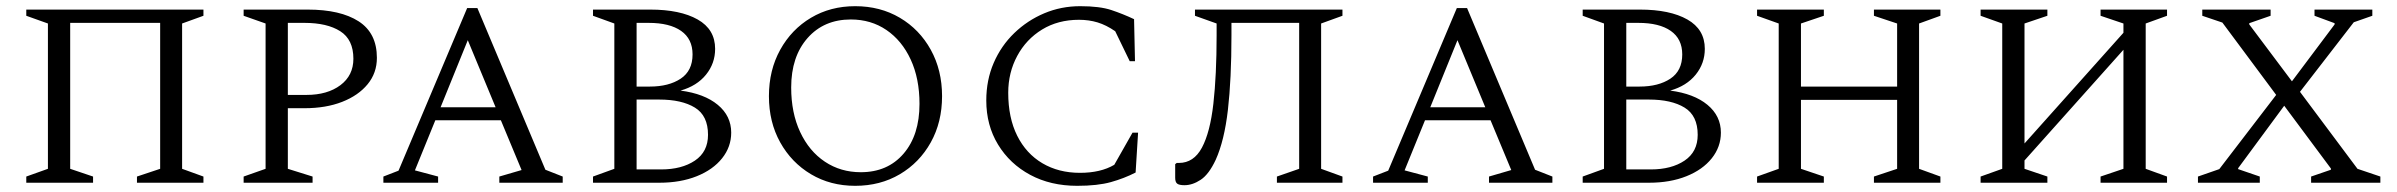

<svg xmlns="http://www.w3.org/2000/svg" viewBox="-20 -591 7754 621"><path d="M65 0V-20L135 -45V-515L65 -540V-560H638V-540L569 -515V-45L638 -20V0H423V-20L498 -45V-517H207V-45L281 -20V0Z M768 0V-20L839 -45V-515L768 -540V-560H975Q1081 -560 1140 -522Q1199 -484 1199 -404Q1199 -355 1169 -318.5Q1139 -282 1086.5 -261.5Q1034 -241 965 -241H911V-45L991 -20V0ZM911 -517V-284H971Q1039 -284 1081 -315.5Q1123 -347 1123 -401Q1123 -463 1080.5 -490Q1038 -517 965 -517Z M1220 0V-20L1269 -39L1491 -565H1524L1744 -42L1800 -20V0H1595V-20L1667 -41L1600 -202H1388L1322 -40L1397 -20V0ZM1405 -244H1583L1493 -461Z M1898 0V-20L1967 -45V-515L1898 -540V-560H2083Q2180 -560 2236.5 -528Q2293 -496 2293 -433Q2293 -386 2263.5 -349.5Q2234 -313 2181 -298Q2258 -288 2301.5 -252Q2345 -216 2345 -162Q2345 -116 2315.5 -79Q2286 -42 2233.5 -21Q2181 0 2113 0ZM2078 -517H2039V-311H2082Q2143 -311 2181.5 -336.5Q2220 -362 2220 -415Q2220 -465 2183 -491Q2146 -517 2078 -517ZM2112 -269H2039V-43H2118Q2185 -43 2227.5 -71.5Q2270 -100 2270 -155Q2270 -217 2227.5 -243Q2185 -269 2112 -269Z M2746 10Q2666 10 2603 -27.5Q2540 -65 2503.5 -130.5Q2467 -196 2467 -280Q2467 -364 2503.5 -430Q2540 -496 2603 -533.5Q2666 -571 2746 -571Q2827 -571 2890.5 -533.5Q2954 -496 2990.5 -430Q3027 -364 3027 -280Q3027 -196 2990.5 -130.5Q2954 -65 2890.5 -27.5Q2827 10 2746 10ZM2764 -34Q2851 -34 2902.5 -94Q2954 -154 2954 -255Q2954 -337 2925.5 -398.5Q2897 -460 2847 -494Q2797 -528 2732 -528Q2645 -528 2592 -468Q2539 -408 2539 -308Q2539 -226 2568 -164Q2597 -102 2648 -68Q2699 -34 2764 -34Z M3464 10Q3378 10 3312 -25.5Q3246 -61 3208 -123.5Q3170 -186 3170 -266Q3170 -332 3194 -387.5Q3218 -443 3260.5 -484Q3303 -525 3357.5 -548Q3412 -571 3474 -571Q3537 -571 3574.5 -558.5Q3612 -546 3648 -529L3651 -393H3634L3587 -490Q3558 -510 3530 -518.5Q3502 -527 3470 -527Q3402 -527 3350.5 -495.5Q3299 -464 3270 -410Q3241 -356 3241 -291Q3241 -210 3270 -152Q3299 -94 3351.5 -63Q3404 -32 3473 -32Q3540 -32 3584 -58L3643 -162H3661L3653 -33Q3616 -14 3573 -2Q3530 10 3464 10Z M4110 0V-20L4182 -45V-517H3963V-477Q3963 -335 3951.5 -235.5Q3940 -136 3912 -74Q3890 -27 3863.5 -9.5Q3837 8 3811 8Q3794 8 3787.5 3Q3781 -2 3781 -16V-60L3786 -64H3793Q3841 -64 3867.5 -113.5Q3894 -163 3904.5 -255.5Q3915 -348 3915 -477V-515L3845 -540V-560H4322V-540L4253 -515V-45L4322 -20V0Z M4421 0V-20L4470 -39L4692 -565H4725L4945 -42L5001 -20V0H4796V-20L4868 -41L4801 -202H4589L4523 -40L4598 -20V0ZM4606 -244H4784L4694 -461Z M5099 0V-20L5168 -45V-515L5099 -540V-560H5284Q5381 -560 5437.5 -528Q5494 -496 5494 -433Q5494 -386 5464.5 -349.5Q5435 -313 5382 -298Q5459 -288 5502.5 -252Q5546 -216 5546 -162Q5546 -116 5516.5 -79Q5487 -42 5434.5 -21Q5382 0 5314 0ZM5279 -517H5240V-311H5283Q5344 -311 5382.5 -336.5Q5421 -362 5421 -415Q5421 -465 5384 -491Q5347 -517 5279 -517ZM5313 -269H5240V-43H5319Q5386 -43 5428.5 -71.5Q5471 -100 5471 -155Q5471 -217 5428.5 -243Q5386 -269 5313 -269Z M5663 0V-20L5733 -45V-515L5663 -540V-560H5879V-540L5805 -515V-311H6116V-515L6041 -540V-560H6256V-540L6187 -515V-45L6256 -20V0H6041V-20L6116 -45V-268H5805V-45L5879 -20V0Z M6386 0V-20L6456 -45V-515L6386 -540V-560H6602V-540L6528 -515V-127L6848 -485V-515L6774 -540V-560H6989V-540L6920 -515V-45L6989 -20V0H6774V-20L6848 -45V-430L6528 -72V-45L6602 -20V0Z M7089 0V-20L7158 -44L7342 -284L7168 -518L7103 -540V-560H7324V-540L7255 -516V-512L7393 -328L7531 -512V-516L7466 -540V-560H7653V-540L7593 -519L7419 -294L7605 -45L7679 -20V0H7455V-20L7519 -42V-46L7368 -249L7219 -47V-44L7289 -20V0Z"/></svg>

Font: Spectral SC Light
Style: Regular
Weight: 300
Designer: Jean-Baptiste Levee
Foundry: Production Type
Version: Version 2.001